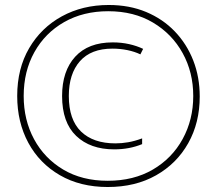

<svg xmlns="http://www.w3.org/2000/svg" viewBox="-20 -742 870 770"><path d="M412 8Q302 8 220 -39.5Q138 -87 93.5 -169.5Q49 -252 49 -357Q49 -467 97 -549Q145 -631 228 -676.5Q311 -722 416 -722Q499 -722 566 -694Q633 -666 681 -616Q729 -566 755 -499.5Q781 -433 781 -355Q781 -250 735 -168Q689 -86 606 -39Q523 8 412 8ZM412 -17Q516 -17 593 -62Q670 -107 712.5 -184.5Q755 -262 755 -357Q755 -452 712.5 -529Q670 -606 593.5 -651.5Q517 -697 414 -697Q314 -697 237.5 -653.5Q161 -610 118 -533Q75 -456 75 -357Q75 -261 116.5 -184Q158 -107 233.5 -62Q309 -17 412 -17ZM438 -143Q342 -143 285.5 -197Q229 -251 229 -357Q229 -457 281.5 -514.5Q334 -572 432 -572Q467 -572 498 -565Q529 -558 554 -546L543 -524Q520 -535 491 -541Q462 -547 431 -547Q345 -547 300.5 -496.5Q256 -446 256 -357Q256 -262 305 -214.5Q354 -167 443 -167Q468 -167 494 -171.5Q520 -176 550 -187V-164Q499 -143 438 -143Z"/></svg>

Font: Noto Sans Gujarati UI ExtraCondensed Thin
Style: Regular
Weight: 100
Width: 2
Designer: Jelle Bosma - Monotype Design Team, Universal Thirst
Foundry: Monotype Imaging Inc.
Version: Version 2.106; ttfautohint (v1.8.4.7-5d5b)